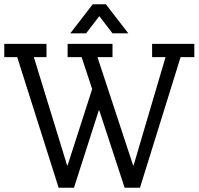

<svg xmlns="http://www.w3.org/2000/svg" viewBox="-20 -872 929 898"><path d="M604.9 -98.8 754.3 -604.9H691.4V-666.7H888.9V-604.9H824.7L634.6 6.2H563L444.4 -355.6H442L325.9 6.2H254.3L60.5 -604.9H0V-666.7H197.5V-604.9H138.3L293.8 -98.8H296.3L411.1 -455.6L361.7 -604.9H296.3V-666.7H506.2V-604.9H435.8L602.5 -98.8ZM443.2 -795.1 382.7 -716H308.6L413.6 -851.9H475.3L580.2 -716H506.2L445.7 -795.1Z"/></svg>

Font: Slabo 27px
Style: Regular
Weight: 400
Version: Version 1.02 Build 003a